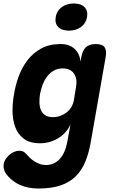

<svg xmlns="http://www.w3.org/2000/svg" viewBox="-67 -813 687 1103"><path d="M338 -99Q328 -76 311 -56Q294 -36 271.5 -21.5Q249 -7 221.5 1.5Q194 10 163 10Q103 10 69 -16.5Q35 -43 20 -84.5Q5 -126 5 -176.5Q5 -227 14 -274Q22 -324 40.5 -374.5Q59 -425 90.5 -466.5Q122 -508 169 -534Q216 -560 281 -560Q330 -560 360 -533.5Q390 -507 396 -459L400 -485Q407 -523 426.5 -541.5Q446 -560 483 -560Q521 -560 534 -541.5Q547 -523 540 -485L455 0Q444 65 423.5 115Q403 165 368.5 199.5Q334 234 281.5 252Q229 270 153 270Q123 270 96 264.5Q69 259 45 248Q21 237 1 220.5Q-19 204 -35 181Q-42 170 -45 157Q-48 144 -46 130Q-44 116 -35.5 102.5Q-27 89 -15 78Q-3 67 12.5 60Q28 53 43 53Q53 53 62.5 56Q72 59 79 67Q90 79 102 91Q114 103 128.5 112.5Q143 122 160 128.5Q177 135 197 135Q220 135 240 126.5Q260 118 276 100.5Q292 83 303 58Q314 33 320 0ZM237 -140Q260 -140 280 -147.5Q300 -155 316 -167.5Q332 -180 342.5 -197.5Q353 -215 357 -235L370 -315Q374 -337 371 -356Q368 -375 358.5 -389.5Q349 -404 332.5 -412Q316 -420 293 -420Q263 -420 240.5 -406.5Q218 -393 202.5 -372Q187 -351 177.5 -325Q168 -299 163 -273Q159 -248 159.5 -224.5Q160 -201 167.5 -182Q175 -163 192 -151.5Q209 -140 237 -140ZM329 -637Q288 -637 267.5 -658Q247 -679 253 -715Q259 -751 287.5 -772Q316 -793 357 -793Q398 -793 418.5 -772Q439 -751 433 -715Q427 -679 398.5 -658Q370 -637 329 -637Z"/></svg>

Font: Maple Mono NL ExtraBold
Style: Italic
Weight: 800
Italic angle: -10°
Monospace: yes
Designer: subframe7536
Version: Version 7.000